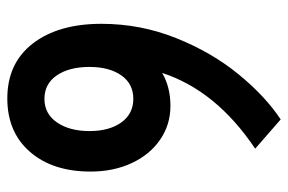

<svg xmlns="http://www.w3.org/2000/svg" viewBox="-148 -606 769 512"><g transform="rotate(90 236.0 -350.5)"><path d="M438 -208Q438 -107 385.5 -46.5Q333 14 243 14Q149 14 96.5 -54Q44 -122 44 -237Q44 -341 82 -436Q120 -531 178.5 -602.5Q237 -674 299 -715L377 -647Q222 -543 175 -399Q213 -421 263 -421Q313 -421 353 -393.5Q393 -366 415.5 -317.5Q438 -269 438 -208ZM330 -205Q330 -258 307 -290Q284 -322 244 -322Q204 -322 181.5 -290Q159 -258 159 -205Q159 -151 181.5 -118Q204 -85 244 -85Q284 -85 307 -118.5Q330 -152 330 -205Z"/></g></svg>

Font: Cabin Condensed SemiBold
Style: Regular
Weight: 600
Width: 3
Designer: Pablo Impallari
Foundry: Pablo Impallari. http://www.impallari.com Igino Marini. http://www.ikern.com
Version: Version 2.200